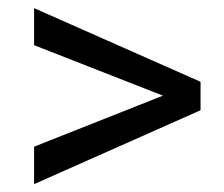

<svg xmlns="http://www.w3.org/2000/svg" viewBox="-20 -557 562 481"><path d="M388.2 -317.4 65.4 -443.8V-536.6L482.4 -352.1V-280.8L65.4 -95.7V-189.5Z"/></svg>

Font: Vazir FD
Style: FD
Weight: 400
Foundry: Based on Dejavu fonts, by Saber Rastikerdar
Version: Version 26.0.0